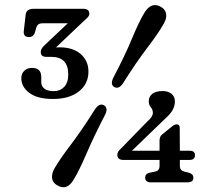

<svg xmlns="http://www.w3.org/2000/svg" viewBox="-20 -736 872 775"><path d="M624 -169Q624 -184 633.5 -192.5L673.5 -225Q684 -234 693 -234Q705.5 -234 705.5 -220L706 -127.5H745.5Q767 -127.5 767 -110Q767 -90.5 745.5 -90.5H706V-66Q706 -48 723.5 -43.5L742 -39Q760.5 -33.5 760.5 -19Q760.5 0 737.5 0H589Q566 0 566 -19Q566 -35 584.5 -39L606.5 -43.5Q624 -47 624 -66V-90.5H478Q453.5 -90.5 453.5 -111.5Q453.5 -117 457 -123.5Q460.5 -130 470 -138L573 -244Q597 -264.5 597 -280Q597 -294 588.8 -303Q580.5 -312 580.5 -328Q580.5 -345.5 594.5 -357Q608.5 -368.5 636.5 -368.5Q658.5 -368.5 672.2 -357.5Q686 -346.5 686 -326.5Q686 -310.5 678 -294Q670 -277.5 642.5 -253L512.5 -127.5H624ZM476 -399Q459 -374.5 441 -385Q424.5 -394.5 437 -421.5Q485.5 -514 513 -580.8Q540.5 -647.5 563.5 -685.5Q591.5 -730.5 630 -708Q648.5 -697 650.8 -679Q653 -661 641 -640.5Q620 -602.5 575.8 -544.8Q531.5 -487 476 -399ZM364.5 -296.5Q382 -321 400 -311Q417.5 -300 404.5 -273.5Q358 -183.5 329 -115.8Q300 -48 277 -10.5Q250 35.5 211 12Q192.5 1.5 190.2 -16.5Q188 -34.5 199.5 -55.5Q221 -93 266 -152.2Q311 -211.5 364.5 -296.5ZM337 -447Q337 -397.5 298.5 -367Q260 -336.5 194 -336.5Q131 -336.5 98.5 -361Q66 -385.5 66 -420.5Q66 -439 78.2 -450.5Q90.5 -462 109 -462Q146.5 -462 146.5 -425.5V-404Q146.5 -388.5 159.2 -378.2Q172 -368 197 -368Q222.5 -368 239 -385.2Q255.5 -402.5 255.5 -435.5Q255.5 -506.5 187 -506.5H167Q144.5 -506.5 144.5 -526Q144.5 -539.5 160 -553.5L253.5 -642H151.5Q130.5 -642 126 -623L121.5 -607Q116 -586.5 97 -586.5Q73.5 -586.5 76 -610.5L83.5 -676Q86 -700.5 115.5 -700.5H316Q340.5 -700.5 340.5 -680.5Q340.5 -673.5 334.5 -666.5Q328.5 -659.5 317 -650L206 -544.5Q213 -545 220 -545Q274.5 -545 305.8 -517.8Q337 -490.5 337 -447Z"/></svg>

Font: Fraunces 9pt S100
Style: Regular
Weight: 400
Version: Version 1.000; ttfautohint (v1.8.3)